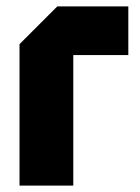

<svg xmlns="http://www.w3.org/2000/svg" viewBox="-20 -580 438 600"><path d="M41 0V-442L159 -560H381V-408H209V0Z"/></svg>

Font: Tektur SemiCondensed
Style: Bold
Weight: 700
Width: 4
Designer: Adam Jagosz
Foundry: Adam Jagosz
Version: Version 1.005;gftools[0.9.30]